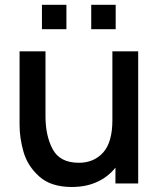

<svg xmlns="http://www.w3.org/2000/svg" viewBox="-20 -750 655 785"><path d="M251.5 -730.5V-630.5H151.5V-730.5ZM453 -730.5V-630.5H353V-730.5ZM545 -540V0H452V-64.5Q421.5 -26.5 376.5 -6Q331.5 14.5 273.5 14.5Q188.5 14.5 140.8 -28.2Q93 -71 76.5 -128Q60 -185 60 -240V-540H166V-274.5Q166 -195 195.5 -139.8Q225 -84.5 302.5 -84.5Q364 -84.5 401.8 -126.5Q439.5 -168.5 439.5 -259V-540Z"/></svg>

Font: Manrope KiralyPet SmBd KiralyPet
Style: Regular
Weight: 600
Designer: Mikhail Sharanda
Foundry: Mikhail Sharanda
Version: Version 4.502